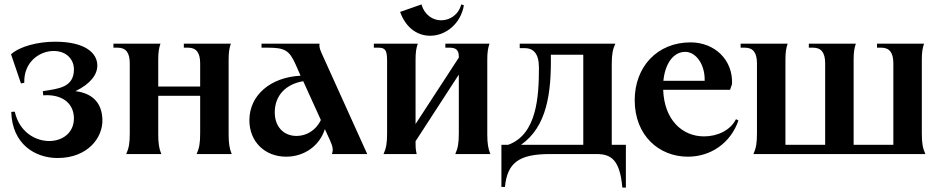

<svg xmlns="http://www.w3.org/2000/svg" viewBox="-20 -698 4253 870"><path d="M322 -285C390 -318 421 -360 421 -401C421 -459 364 -509 230 -509C151 -509 70 -488 30 -452L75 -320L90 -323C87 -418 160 -467 223 -467C284 -467 315 -426 315 -384C315 -301 244 -296 174 -285L176 -266C253 -272 313 -237 315 -164C316 -96 263 -59 203 -59C139 -59 67 -101 47 -192L31 -191C35 -45 139 18 241 18C377 18 447 -74 444 -157C442 -222 409 -274 322 -285Z M552 0H711C701 -24 697 -48 697 -89V-264H887V-94C887 -49 883 -27 871 0H1030C1020 -24 1016 -48 1016 -89V-427C1016 -462 1019 -479 1026 -500H813V-482H832C869 -482 887 -460 887 -411V-306H697V-427C697 -462 700 -479 707 -500H494V-482H513C550 -482 568 -460 568 -411V-94C568 -49 564 -27 552 0Z M1484 0H1644L1436 -460C1428 -479 1426 -488 1428 -500H1165V-482H1192C1271 -482 1291 -470 1320 -405L1342 -355C1206 -348 1110 -267 1110 -153C1110 -57 1179 12 1277 12C1360 12 1429 -39 1452 -113L1475 -63C1488 -34 1491 -19 1484 0ZM1225 -189C1225 -265 1275 -317 1354 -330L1434 -154C1413 -110 1371 -82 1324 -82C1265 -82 1225 -124 1225 -189Z M1718 0H1868C1863 -24 1863 -30 1863 -52V-58L2059 -360V-94C2059 -49 2055 -27 2043 0H2202C2192 -24 2188 -48 2188 -89V-427C2188 -462 2191 -479 2198 -500H1998V-482H2017C2046 -482 2059 -471 2059 -442V-437L1863 -136V-427C1863 -462 1866 -479 1873 -500H1674V-482H1693C1725 -482 1734 -472 1734 -423V-94C1734 -49 1730 -27 1718 0ZM1793 -644 1890 -678C1904 -629 1942 -606 1979 -606C2018 -606 2058 -631 2070 -678L2082 -674C2067 -588 1998 -536 1929 -536C1874 -536 1820 -569 1793 -644Z M2623 -42H2341C2458 -124 2479 -276 2476 -450H2623ZM2252 149H2268C2279 40 2330 0 2473 0H2683C2749 0 2789 26 2800 152H2816V-42H2752V-406C2752 -451 2756 -473 2768 -500H2335V-480H2356C2396 -480 2422 -457 2422 -392C2422 -261 2413 -89 2283 -42H2252Z M3097 12C3199 12 3290 -48 3326 -152L3315 -158C3290 -108 3232 -80 3170 -80C3072 -80 2990 -154 2985 -291H3288L3297 -317C3302 -426 3219 -506 3109 -506C2958 -506 2856 -395 2856 -244C2856 -84 2966 12 3097 12ZM2986 -332C2993 -406 3029 -463 3085 -463C3133 -463 3175 -407 3173 -332Z M3394 0H4173C4161 -27 4157 -49 4157 -94V-427C4157 -462 4160 -479 4167 -500H3954V-482H3973C4010 -482 4028 -460 4028 -411V-42H3848V-427C3848 -462 3851 -479 3858 -500H3645V-482H3664C3701 -482 3719 -460 3719 -411V-42H3539V-427C3539 -462 3542 -479 3549 -500H3336V-482H3355C3392 -482 3410 -460 3410 -411V-94C3410 -49 3406 -27 3394 0Z"/></svg>

Font: Sinistre
Style: Bold
Weight: 700
Designer: Jules Durand
Foundry: Collletttivo
Version: Version 69.420;Glyphs 3.2 (3217)